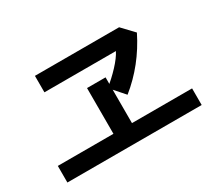

<svg xmlns="http://www.w3.org/2000/svg" viewBox="-114 -909 1228 1086"><g transform="rotate(-30 500.0 -366.0)"><path d="M196.3 -565.4V-672.9H746.1L818.4 -596.7Q735.4 -429.7 596.7 -318.4L518.6 -407.2Q562.5 -441.4 604 -485.8Q645.5 -530.3 663.1 -565.4ZM53.7 -58.6V-167H417V-465.8H538.1V-167H930.7V-58.6Z"/></g></svg>

Font: Gothic A1
Style: Bold
Weight: 700
Version: Version 2.50